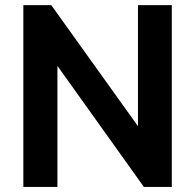

<svg xmlns="http://www.w3.org/2000/svg" viewBox="-20 -739 771 759"><path d="M182.6 -718.8 525.4 -240.2V-718.8H659.2V0H548.8L207 -478.5V0H72.3V-718.8Z"/></svg>

Font: Min Sans Bold
Style: Regular
Weight: 700
Designer: Jinseong-Kim, NotoSansCJK, Nunito
Foundry: Jinseong-Kim
Version: Version 1.400;Glyphs 3.1.2 (3151)